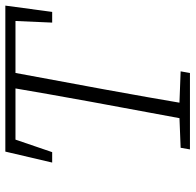

<svg xmlns="http://www.w3.org/2000/svg" viewBox="-26 -688 714 701"><g transform="rotate(-90 330.5 -337.0)"><path d="M88 -503 128 -674H661L638 -503H599L606 -663L628 -637H148L182 -667L126 -503ZM136 0 142 -34 270 -39H288L421 -34L415 0ZM243 0 310 -362Q324 -440 338 -518Q352 -596 365 -674H422L355 -312Q341 -234 327 -156Q313 -78 300 0Z"/></g></svg>

Font: Source Serif 4 Light
Style: Italic
Weight: 300
Italic angle: -12°
Designer: Frank Grießhammer
Foundry: Adobe Systems Incorporated
Version: Version 4.004;hotconv 1.0.116;makeotfexe 2.5.65601